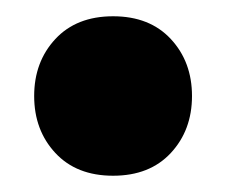

<svg xmlns="http://www.w3.org/2000/svg" viewBox="-20 -389 278 236"><path d="M22 -271Q22 -313 48 -341Q74 -369 119 -369Q164 -369 190 -341Q216 -313 216 -271Q216 -229 190 -201Q164 -173 119 -173Q74 -173 48 -201Q22 -229 22 -271Z"/></svg>

Font: Baloo 2 ExtraBold
Style: Regular
Weight: 800
Designer: Sarang Kulkarni and Ek Type
Foundry: Ek Type
Version: Version 1.640;hotconv 1.0.111;makeotfexe 2.5.65597; ttfautoh